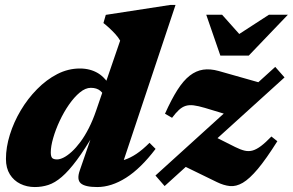

<svg xmlns="http://www.w3.org/2000/svg" viewBox="-20 -740 1182 775"><path d="M405.5 -342Q399 -361.5 384.8 -373.5Q370.5 -385.5 346.5 -385.5Q325 -385.5 302.2 -366.8Q279.5 -348 258.5 -317.8Q237.5 -287.5 221 -252.2Q204.5 -217 194.8 -183.2Q185 -149.5 185 -125Q185 -109 190.2 -102.8Q195.5 -96.5 210.5 -96.5Q222 -96.5 237.2 -104.2Q252.5 -112 269.8 -127.8Q287 -143.5 304.5 -167Q322 -190.5 338.2 -222.2Q354.5 -254 368 -293.5L465 -576Q457 -590 445.2 -602.8Q433.5 -615.5 421 -627Q408.5 -638.5 397.5 -647L407 -680L667 -720H688.5L460.5 -36.5L432 -85.5Q458.5 -87 482.2 -94.8Q506 -102.5 530.8 -119Q555.5 -135.5 583.5 -163.5L608 -139Q548 -60 488.8 -22.5Q429.5 15 372.5 15Q323.5 15 306.2 0Q289 -15 302 -52L356.5 -210H365Q323 -138 290 -93.8Q257 -49.5 229.2 -25.8Q201.5 -2 175.2 6.5Q149 15 120.5 15Q88.5 15 62 2Q35.5 -11 19.8 -36.2Q4 -61.5 4 -98.5Q4 -145.5 19.8 -196.2Q35.5 -247 63.8 -294.5Q92 -342 129.8 -380.2Q167.5 -418.5 211.2 -441Q255 -463.5 302.5 -463.5Q344 -463.5 375.8 -444.5Q407.5 -425.5 432.5 -379ZM607.5 -31.5 1091 -470 1128.5 -427.5 644.5 11ZM674.5 -264.5 646 -281Q672 -339 696.2 -377Q720.5 -415 746 -434.8Q771.5 -454.5 800 -458.8Q828.5 -463 862.5 -453.5L1049.5 -400.5L919.5 -270.5L807 -304.5Q780 -312.5 761.5 -314.8Q743 -317 729 -312.5Q715 -308 702.2 -296.2Q689.5 -284.5 674.5 -264.5ZM855.5 -5 697.5 -82 826 -198.5 929.5 -146.5Q950.5 -136 967.2 -132Q984 -128 999.8 -132.5Q1015.5 -137 1033.8 -150.8Q1052 -164.5 1075.5 -189L1099.5 -170Q1054.5 -98.5 1020.8 -58.2Q987 -18 960 -2.2Q933 13.5 908 11Q883 8.5 855.5 -5ZM1142 -680.5 984 -515.5H869.5L812.5 -680.5H876.5L967 -579H909L1065.5 -680.5Z"/></svg>

Font: Newsreader 16pt 16pt ExtraBold
Style: Italic
Weight: 800
Italic angle: -17°
Version: Version 1.003